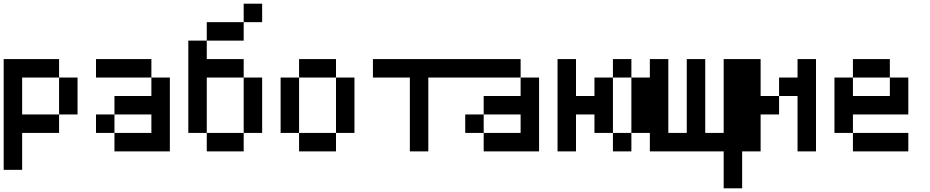

<svg xmlns="http://www.w3.org/2000/svg" viewBox="-20 -920 5040 1040"><path d="M0 0V-600H300V-500H100V-300H300V-200H100V0ZM400 -300H300V-500H400Z M500 -200V-300H600V-200ZM500 -500V-600H800V-500ZM600 -200H800V-300H600V-400H800V-500H900V-100H600Z M1000 -200V-700H1100V-600H1300V-500H1100V-200ZM1100 -200H1300V-100H1100ZM1100 -700V-800H1300V-700ZM1300 -200V-500H1400V-200ZM1300 -800V-900H1400V-800Z M1500 -200V-500H1600V-200ZM1900 -200H1800V-500H1900ZM1600 -200H1800V-100H1600ZM1600 -500V-600H1800V-500Z M2000 -500V-600H2500V-500H2300V-100H2200V-500Z M2500 -200V-300H2600V-200ZM2500 -500V-600H2800V-500ZM2600 -200H2800V-300H2600V-400H2800V-500H2900V-100H2600Z M3000 -100V-600H3100V-400H3200V-500H3300V-200H3200V-300H3100V-100ZM3300 -200H3400V-100H3300ZM3300 -500V-600H3400V-500ZM3400 -200V-500H3500V-200Z M3500 -100V-600H3600V-200H3700V-600H3800V-200H3900V-600H4000V100H3900V-100Z M4000 -100V-600H4100V-400H4200V-300H4100V-100ZM4200 -400V-500H4300V-600H4400V-100H4300V-400Z M4500 -200V-500H4600V-400H4800V-500H4900V-300H4600V-200ZM4600 -200H4900V-100H4600ZM4600 -500V-600H4800V-500Z"/></svg>

Font: GalmuriMono9 Regular
Style: Regular
Weight: 400
Designer: Lee Minseo (quiple)
Version: Version 2.399;hotconv 1.1.1;makeotfexe 2.6.0 DEVELOPMENT